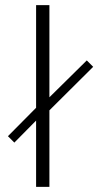

<svg xmlns="http://www.w3.org/2000/svg" viewBox="-20 -730 384 750"><path d="M319 -494 344 -469 173 -299V0H121V-259L36 -173L11 -198L121 -309V-710H173V-350Z"/></svg>

Font: Mukta Mahee ExtraLight
Style: Regular
Weight: 275
Designer: Shuchita Grover, Noopur Datye, Girish Dalvi, Yashodeep Gholap
Foundry: Ek Type
Version: Version 2.538;PS 1.000;hotconv 16.6.51;makeotf.lib2.5.65220;